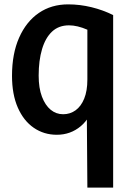

<svg xmlns="http://www.w3.org/2000/svg" viewBox="-20 -603 611 879"><path d="M292 -583Q346 -583 399 -570Q452 -557 498 -534V256H380L377 -148H420Q397 -65 350 -25.5Q303 14 240 14Q181 14 134.5 -18Q88 -50 61.5 -110.5Q35 -171 35 -256Q35 -357 67.5 -430.5Q100 -504 157.5 -543.5Q215 -583 292 -583ZM296 -487Q249 -487 218.5 -458.5Q188 -430 172.5 -378Q157 -326 157 -257Q157 -200 172 -160.5Q187 -121 212 -100.5Q237 -80 269 -80Q301 -80 326 -98Q351 -116 365.5 -151.5Q380 -187 380 -239V-467Q357 -477 336 -482Q315 -487 296 -487Z"/></svg>

Font: Yaldevi ExtraLight SemiBold
Style: Regular
Weight: 600
Version: Version 1.100